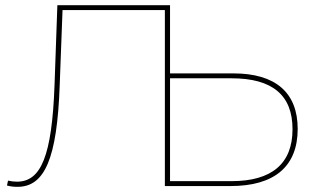

<svg xmlns="http://www.w3.org/2000/svg" viewBox="-20 -720 1225 743"><path d="M876 -417C1034 -417 1112 -352 1112 -220C1112 -87 1032 -19 876 -19H638V-417ZM202 -700 191 -390C181 -117 139 -17 46 -17C34 -17 25 -18 11 -21L7 -2C23 2 34 3 48 3C153 3 201 -107 211 -389L222 -681H618V0H872C1042 0 1132 -76 1132 -221C1132 -362 1046 -436 883 -436H638V-700Z"/></svg>

Font: Montserrat-Alt1 Thin
Style: Regular
Weight: 100
Designer: Differentunic
Foundry: Differentunic
Version: Version 7.222